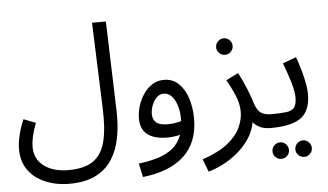

<svg xmlns="http://www.w3.org/2000/svg" viewBox="-59 -814 1956 1146"><g transform="rotate(-5 918.5 -241.0)"><path d="M30 1Q30 -35 40 -79Q50 -123 72 -176L144 -148Q128 -106 120 -71Q112 -36 112 -6Q112 67 167.5 108.5Q223 150 313 150Q411 150 463.5 112.5Q516 75 535 -2.5Q554 -80 549 -201L530 -714H613L630 -180Q633 -96 619.5 -21.5Q606 53 570.5 110Q535 167 471.5 199.5Q408 232 310 232Q257 232 207 218Q157 204 117 176Q77 148 53.5 104.5Q30 61 30 1Z M753 230 735 148Q799 140 851 124Q903 108 940 78Q977 48 995 -2Q977 3 957 5.5Q937 8 918 8Q842 8 800.5 -23.5Q759 -55 759 -119Q759 -157 771 -195.5Q783 -234 805 -266Q827 -298 858 -317.5Q889 -337 927 -337Q980 -337 1016 -302Q1052 -267 1069.5 -210.5Q1087 -154 1087 -91Q1087 49 1002.5 130Q918 211 753 230ZM838 -139Q838 -108 858 -89.5Q878 -71 927 -71Q970 -71 1009 -83Q1009 -89 1009 -97Q1009 -139 998 -175Q987 -211 967 -233Q947 -255 919 -255Q895 -255 877 -237.5Q859 -220 848.5 -193Q838 -166 838 -139Z M1146 232 1117 156Q1214 123 1268.5 79.5Q1323 36 1345.5 -12.5Q1368 -61 1368 -107Q1368 -156 1346.5 -206.5Q1325 -257 1299 -302L1372 -339Q1400 -286 1419.5 -237Q1439 -188 1450 -151Q1464 -108 1486.5 -92.5Q1509 -77 1548 -77Q1569 -77 1578.5 -65.5Q1588 -54 1588 -38Q1588 -22 1574 -8.5Q1560 5 1538 5Q1500 5 1474.5 -7Q1449 -19 1433 -39Q1423 17 1391 63Q1359 109 1316 143.5Q1273 178 1228 200Q1183 222 1146 232ZM1305 -454Q1284 -454 1269.5 -468.5Q1255 -483 1255 -503Q1255 -523 1269.5 -538Q1284 -553 1305 -553Q1325 -553 1339.5 -538Q1354 -523 1354 -503Q1354 -483 1339.5 -468.5Q1325 -454 1305 -454Z M1538 5 1548 -77Q1607 -77 1640 -81.5Q1673 -86 1687 -104.5Q1701 -123 1701 -163Q1701 -201 1683.5 -258.5Q1666 -316 1644 -373L1725 -403Q1737 -371 1749 -330Q1761 -289 1769 -249Q1777 -209 1777 -179Q1777 -79 1721 -37Q1665 5 1538 5ZM1723 194Q1702 194 1687.5 179.5Q1673 165 1673 145Q1673 125 1687.5 110Q1702 95 1723 95Q1743 95 1757.5 110Q1772 125 1772 145Q1772 165 1757.5 179.5Q1743 194 1723 194ZM1586 194Q1565 194 1550.5 179.5Q1536 165 1536 145Q1536 125 1550.5 110Q1565 95 1586 95Q1606 95 1620.5 110Q1635 125 1635 145Q1635 165 1620.5 179.5Q1606 194 1586 194Z"/></g></svg>

Font: Noto IKEA Arabic
Style: Regular
Weight: 400
Designer: Monotype Design Team
Foundry: Monotype Imaging Inc.
Version: Version 1.200